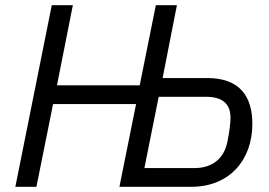

<svg xmlns="http://www.w3.org/2000/svg" viewBox="-20 -718 1034 738"><path d="M39 0H120L184 -318H503L439 0H716C860 0 950 -101 950 -242C950 -349 900 -418 777 -418H605L660 -698H579L517 -390H199L260 -698H179ZM535 -72 590 -346H771C841 -346 866 -314 866 -265C866 -246 862 -211 854 -173C841 -107 794 -72 728 -72Z"/></svg>

Font: LVC Sans
Style: Italic
Weight: 400
Italic angle: -11.31°
Designer: Mike Abbink, Paul van der Laan, Pieter van Rosmalen
Foundry: Bold Monday
Version: Version 3.0